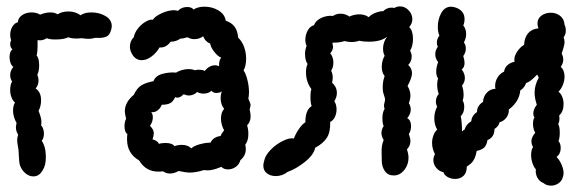

<svg xmlns="http://www.w3.org/2000/svg" viewBox="-20 -560 1817 603"><path d="M154 -436Q135 -436 127 -440Q113 -431 98 -434Q98 -431 98 -414Q98 -397 95 -386Q103 -377 103 -355Q103 -336 97 -325Q101 -317 101 -307Q101 -293 92 -282Q109 -271 109 -245Q109 -226 101 -212Q110 -190 110 -178Q110 -170 109 -166Q113 -163 115.5 -155.5Q118 -148 118 -140Q118 -126 111 -118Q124 -99 124 -67Q124 -41 115 -27Q104 -6 85 -6Q71 -6 59 -16.5Q47 -27 42 -43Q40 -52 39.5 -66Q39 -80 38 -90Q37 -96 35.5 -105Q34 -114 34 -121Q34 -128 37 -137Q30 -148 30 -160Q30 -164 32 -174Q21 -193 21 -213Q21 -228 27 -238Q20 -244 16 -254.5Q12 -265 12 -277Q12 -294 18 -304Q12 -313 12 -324Q12 -338 22 -350Q16 -354 13 -362.5Q10 -371 10 -380Q10 -398 19 -405Q12 -411 12 -421Q12 -429 15 -433Q12 -442 12 -450Q12 -465 19 -476.5Q26 -488 36 -490Q37 -504 49.5 -512.5Q62 -521 79 -521Q95 -521 106 -514Q123 -521 138 -521Q152 -521 161 -515Q174 -524 195 -524Q217 -524 233 -512Q245 -521 267 -521Q292 -521 311.5 -509.5Q331 -498 331 -478Q331 -474 329 -466Q324 -449 314 -445Q304 -441 293 -441Q282 -441 278 -441Q269 -438 258 -438Q251 -438 237 -440L222 -439Q202 -439 195 -443Q181 -436 154 -436Z M388 -413Q388 -431 400 -443Q403 -458 414 -471.5Q425 -485 438.5 -492.5Q452 -500 460 -498Q467 -509 488 -518.5Q509 -528 527 -528Q531 -528 539 -526Q550 -538 568 -538Q582 -538 588 -530Q601 -539 622 -539Q647 -539 666.5 -527Q686 -515 689 -495Q707 -489 716.5 -476.5Q726 -464 728 -442Q741 -429 747 -411.5Q753 -394 753 -376Q753 -353 745 -339Q752 -329 757 -309Q762 -289 762 -270Q762 -262 760 -250Q767 -235 767 -230Q767 -227 764 -216Q765 -212 766 -206.5Q767 -201 767 -193Q767 -178 756 -166Q760 -155 760 -139Q760 -118 750 -105Q752 -101 752 -92Q752 -71 735 -57Q731 -43 720 -35.5Q709 -28 696 -28Q683 -28 675 -36Q649 -25 633 -25Q625 -25 621 -26Q595 -18 577 -18Q564 -18 541 -23Q527 -15 514 -15Q502 -15 492 -22Q487 -21 477 -21Q438 -21 417 -56Q379 -78 379 -122Q379 -133 380 -139Q371 -145 371 -164Q371 -177 376 -187Q372 -205 372 -210Q372 -239 400 -262Q411 -285 425.5 -293Q440 -301 462 -305Q468 -322 490 -328Q512 -334 533 -332Q539 -336 550 -339.5Q561 -343 572 -343Q584 -343 593 -339Q595 -341 603 -341Q609 -341 615 -340Q621 -339 623 -337Q637 -355 656 -355Q662 -355 668 -352V-355Q668 -372 675 -379Q665 -382 653.5 -396.5Q642 -411 640 -423Q624 -430 618 -446Q606 -437 590 -437Q579 -437 569 -443Q552 -438 547 -439Q533 -429 516 -429Q501 -409 481 -411Q472 -395 456.5 -383Q441 -371 425 -371Q407 -371 396 -388Q388 -401 388 -413ZM463 -142Q463 -134 459 -122Q463 -122 470.5 -117.5Q478 -113 479 -108Q487 -111 499 -111Q521 -111 528 -101Q539 -105 551 -105Q570 -105 581 -94Q589 -102 607.5 -107Q626 -112 641 -112Q650 -130 673 -133Q675 -140 684 -151Q680 -157 677 -167Q674 -177 674 -187Q674 -208 684 -218Q673 -232 673 -251Q673 -264 677 -273Q669 -268 659 -268Q650 -268 644 -275Q635 -266 619 -266Q609 -266 599 -271Q588 -260 572 -260Q567 -260 557 -264Q542 -249 530 -255Q524 -241 514.5 -236Q505 -231 488 -231Q484 -220 474.5 -213Q465 -206 455 -208Q460 -201 460 -192Q460 -177 451 -165Q463 -153 463 -142Z M1277 -438Q1277 -415 1268 -401Q1273 -391 1273 -383Q1273 -367 1262 -356Q1274 -345 1274 -330Q1274 -316 1260 -290Q1269 -275 1269 -260Q1269 -249 1264 -236Q1270 -227 1270 -216Q1270 -202 1259 -189Q1271 -182 1271 -164Q1271 -150 1264 -139Q1269 -126 1269 -117Q1269 -102 1258 -91Q1263 -76 1263 -65Q1263 -44 1251.5 -28.5Q1240 -13 1226 -10Q1223 -9 1216 -9Q1198 -9 1188.5 -23Q1179 -37 1179 -55Q1179 -59 1178.5 -82Q1178 -105 1185 -120Q1178 -132 1178 -142Q1178 -154 1185 -164Q1181 -172 1181 -188Q1181 -208 1188 -218Q1186 -222 1186 -228Q1186 -233 1188 -239.5Q1190 -246 1189 -251L1183 -271Q1182 -277 1182 -287Q1182 -305 1188 -321Q1179 -332 1179 -350Q1179 -369 1188 -385Q1183 -394 1183 -407Q1183 -428 1196 -445Q1177 -429 1138 -429Q1121 -429 1108 -432Q1097 -428 1084 -428Q1074 -428 1062 -431Q1053 -428 1044.5 -427Q1036 -426 1024 -426Q1026 -416 1026 -413Q1026 -403 1017 -392Q1021 -389 1024 -381Q1027 -373 1027 -364Q1027 -348 1020 -338Q1025 -328 1025 -317Q1025 -310 1023 -300Q1038 -287 1038 -268Q1038 -255 1030 -242Q1037 -232 1037 -216Q1037 -204 1032 -193Q1027 -182 1017 -177Q1018 -146 1007 -128Q996 -110 970 -96Q965 -73 937 -51Q909 -29 883 -20Q867 -7 846 -7Q830 -7 818.5 -15.5Q807 -24 807 -40Q807 -47 810 -56Q813 -72 830 -89.5Q847 -107 868.5 -117.5Q890 -128 903 -125Q908 -139 918.5 -154.5Q929 -170 939 -176Q939 -215 959 -227Q955 -234 955 -257Q955 -273 958 -280Q941 -303 941 -333Q941 -349 946 -359Q938 -370 938 -391Q938 -404 943 -416Q939 -423 939 -435Q939 -450 946 -463.5Q953 -477 966 -481Q972 -496 989.5 -504Q1007 -512 1026 -510Q1036 -517 1049 -517Q1065 -517 1077 -508Q1093 -515 1108 -515Q1126 -515 1138 -506Q1145 -514 1158.5 -519.5Q1172 -525 1184 -525Q1187 -529 1194 -532.5Q1201 -536 1209 -536Q1215 -536 1218 -535Q1228 -540 1236 -540Q1252 -540 1263.5 -527.5Q1275 -515 1275 -500Q1275 -486 1265 -475Q1277 -464 1277 -438Z M1409 2Q1397 2 1386 -4Q1375 -10 1373 -19Q1359 -22 1350 -33Q1341 -44 1341 -58Q1341 -66 1346 -76Q1337 -93 1337 -111Q1337 -124 1341.5 -135.5Q1346 -147 1353 -153Q1344 -168 1344 -188Q1344 -209 1353 -225Q1349 -232 1349 -241Q1349 -255 1358 -265Q1353 -278 1353 -295Q1353 -306 1356 -313Q1350 -322 1350 -335Q1350 -349 1356 -365Q1347 -376 1347 -390Q1347 -402 1355 -413Q1352 -419 1352 -426Q1352 -438 1360 -448Q1355 -460 1355 -475Q1355 -500 1366 -519.5Q1377 -539 1397 -539Q1403 -539 1412 -536Q1439 -526 1439 -500Q1439 -489 1435 -480Q1444 -469 1444 -453Q1444 -440 1437 -427Q1443 -418 1443 -408Q1443 -395 1435 -384Q1439 -370 1439 -363Q1439 -348 1430 -342Q1440 -329 1440 -315Q1440 -302 1431 -291Q1436 -278 1436 -261Q1436 -252 1433 -244Q1438 -237 1438 -224Q1438 -206 1427 -195Q1431 -176 1431 -147Q1436 -152 1439 -153Q1444 -170 1460 -179Q1462 -198 1478 -208Q1478 -228 1497 -240Q1498 -258 1509.5 -269.5Q1521 -281 1536 -281Q1535 -284 1535 -290Q1535 -304 1542.5 -316.5Q1550 -329 1563 -335Q1565 -348 1574.5 -356Q1584 -364 1596 -366Q1593 -380 1603 -396Q1613 -412 1626 -419Q1627 -442 1638.5 -455.5Q1650 -469 1671 -471Q1668 -479 1668 -486Q1668 -502 1680.5 -511Q1693 -520 1710 -520Q1727 -520 1739.5 -510Q1752 -500 1753 -482Q1757 -475 1757 -464Q1757 -451 1750 -443Q1753 -436 1753 -428Q1753 -417 1744 -392Q1749 -382 1749 -373Q1749 -361 1741 -350Q1753 -340 1753 -319Q1753 -307 1748 -294Q1743 -281 1734 -272Q1741 -267 1745.5 -256.5Q1750 -246 1750 -233Q1750 -210 1736 -197Q1737 -194 1737 -188Q1737 -177 1733 -170Q1738 -163 1738 -143Q1738 -126 1734 -117Q1741 -109 1741 -95Q1741 -77 1728 -67Q1737 -58 1743.5 -43.5Q1750 -29 1750 -15Q1750 -9 1746 1Q1742 11 1732 17Q1722 23 1711 23Q1696 23 1687 15Q1674 10 1667.5 -2.5Q1661 -15 1663 -28Q1656 -36 1652 -48.5Q1648 -61 1648 -73Q1648 -89 1654 -98Q1649 -107 1649 -117Q1649 -129 1661 -143Q1654 -155 1654 -171Q1654 -186 1659 -191Q1655 -195 1655 -204Q1655 -217 1666 -231Q1659 -251 1659 -269Q1659 -293 1672 -316L1667 -326Q1646 -303 1632 -299Q1628 -285 1614 -276Q1611 -241 1578 -216Q1579 -203 1571 -191.5Q1563 -180 1549 -176Q1546 -163 1533 -155Q1533 -129 1511 -120Q1508 -103 1500 -96Q1492 -89 1477 -86Q1474 -68 1467.5 -57Q1461 -46 1446 -37Q1446 -17 1435.5 -7.5Q1425 2 1409 2Z"/></svg>

Font: Pangolin
Style: Regular
Weight: 400
Designer: Kevin Burke
Foundry: Google, Inc.
Version: Version 1.101